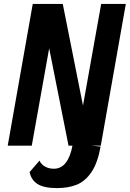

<svg xmlns="http://www.w3.org/2000/svg" viewBox="-20 -745 664 982"><path d="M147.5 -725H301L404.5 -205L497.5 -725H623.5L495.5 0H446.5L494.5 4.5Q479.5 88.5 447.8 135.2Q416 182 372.8 199.5Q329.5 217 272 217Q204 217 171.5 195.8Q139 174.5 131.5 135L182 76.5Q191 96.5 210.8 107.2Q230.5 118 255 118Q293 118 316.8 86.8Q340.5 55.5 350.5 0H330.5L231.5 -498L142.5 0H19.5Z"/></svg>

Font: JuliaMono BoldItalic
Style: Regular
Weight: 700
Italic angle: -9°
Monospace: yes
Designer: cormullion
Foundry: corm
Version: Version 0.049; ttfautohint (v1.8.4)